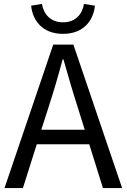

<svg xmlns="http://www.w3.org/2000/svg" viewBox="-20 -961 647 981"><path d="M409 -941C401 -889 366 -847 302 -847C238 -847 203 -889 194 -941L139 -932C147 -854 199 -788 302 -788C405 -788 457 -854 465 -932ZM506 0H604L355 -733H252L3 0H97L168 -224H436ZM191 -298 227 -410C254 -494 277 -570 300 -658H304C328 -573 351 -494 378 -410L413 -298Z"/></svg>

Font: Spoqa Han Sans Neo Regular
Style: Regular
Weight: 400
Designer: [Spoqa Han Sans Neo] Dong-huui Kim  Younghwa Kang  Yujin Lee  [Noto Sans] Ryoko NISHIZUKA  (kana & ideographs); Paul D. 
Foundry: Spoqa (http://www.spoqa-han-sans.com)
Version: Version 1.000